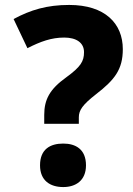

<svg xmlns="http://www.w3.org/2000/svg" viewBox="-20 -810 540 777"><path d="M260 -790C170 -790 104 -770 35 -733L91 -615C144 -642 188 -658 240 -658C289 -658 320 -637 320 -599C320 -562 307 -540 248 -497C181 -449 159 -407 159 -345V-309H299V-335C299 -364 314 -386 369 -429C444 -487 477 -529 477 -611C477 -715 405 -790 260 -790ZM236 -53C286 -53 328 -79 328 -141C328 -206 286 -229 236 -229C183 -229 142 -206 142 -141C142 -79 183 -53 236 -53Z"/></svg>

Font: Noto Sans Malayalam UI ExtraBold
Style: Regular
Weight: 800
Designer: Jelle Bosma - Monotype Design Team
Foundry: Monotype Imaging Inc.
Version: Version 2.104